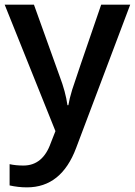

<svg xmlns="http://www.w3.org/2000/svg" viewBox="-20 -560 576 820"><path d="M216.8 0 196.8 50.8C174.3 114.7 135.3 147 80.1 147C58.1 147 38.1 145 21 141.1V231.9C44.9 237.3 69.8 240.2 95.2 240.2C193.4 240.2 263.2 184.1 305.2 71.8L536.1 -540H412.1C337.4 -322.8 295.9 -201.7 288.1 -176.3C280.3 -150.4 274.9 -128.9 272 -110.8H268.1C262.7 -149.4 251.5 -190.4 234.9 -233.9L125 -540H0Z"/></svg>

Font: Samim Medium
Style: Regular
Weight: 500
Foundry: DejaVu fonts team - Redesigned by Saber Rastikerdar
Version: Version 4.0.5